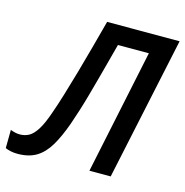

<svg xmlns="http://www.w3.org/2000/svg" viewBox="-137 -813 889 924"><g transform="rotate(15 307.5 -351.5)"><path d="M31 11Q12 11 -3.5 7.5Q-19 4 -30 -1L-29 -92Q-19 -88 -7 -85Q5 -82 18 -82Q43 -82 63.5 -93.5Q84 -105 103.5 -136Q123 -167 143 -226Q158 -268 175 -324Q192 -380 210.5 -444.5Q229 -509 247.5 -578Q266 -647 284 -714H645L493 0H387L517 -620H363Q352 -579 340 -533.5Q328 -488 315.5 -442Q303 -396 290.5 -351Q278 -306 265.5 -267Q253 -228 242 -196Q217 -126 189.5 -80Q162 -34 124.5 -11.5Q87 11 31 11Z"/></g></svg>

Font: Noto Sans Display Medium
Style: Italic
Weight: 500
Italic angle: -12°
Designer: Monotype Design Team
Foundry: Monotype Imaging Inc.
Version: Version 2.003